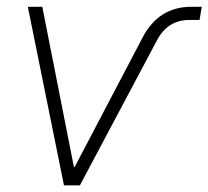

<svg xmlns="http://www.w3.org/2000/svg" viewBox="-20 -556 625 576"><path d="M171.9 0 63.5 -535.6H106.9L201.7 -55.2H204.1L408.2 -444.3Q456.5 -535.6 553.7 -535.6H585.4L578.6 -496.1H547.9Q482.9 -496.1 450.7 -434.6L219.7 0Z"/></svg>

Font: Inter Display Extra Light
Style: Italic
Weight: 200
Italic angle: -9.39999°
Designer: Rasmus Andersson
Foundry: rsms
Version: Version 4.000;git-4fc901f